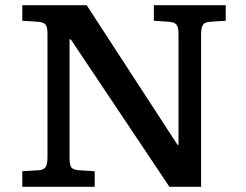

<svg xmlns="http://www.w3.org/2000/svg" viewBox="-20 -720 950 740"><path d="M66 0V-60L130 -64Q148 -65 155.5 -75.5Q163 -86 163 -115V-589Q163 -614 156.5 -624Q150 -634 128 -636L66 -640V-700H314L664 -162H668V-589Q668 -614 661 -624Q654 -634 632 -636L573 -640V-700H850V-640L789 -636Q769 -635 762 -624Q755 -613 755 -585V0H633L253 -568H248V-111Q248 -91 253 -78.5Q258 -66 283 -64L345 -60V0Z"/></svg>

Font: Literata 7pt Medium
Style: Regular
Weight: 500
Designer: Latin by Veronika Burian and Jose Scaglione. Greek by Irene Vlachou. Cyrillic by Vera Evstafieva.
Foundry: TypeTogether
Version: Version 3.002